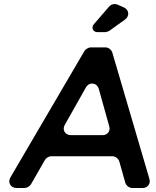

<svg xmlns="http://www.w3.org/2000/svg" viewBox="-20 -936 778 956"><path d="M525 -783 603 -839C626 -856 623 -887 597 -899L565 -913C552 -919 533 -915 524 -904L447 -815C433 -798 443 -776 465 -776H505C508 -776 522 -780 525 -783ZM574 -132 604 -26C608 -12 623 0 638 0H690C715 0 731 -21 724 -45L539 -675C535 -688 520 -700 506 -700H431C421 -700 406 -691 401 -683L32 -53C17 -28 33 0 62 0H104C113 0 129 -9 134 -18L204 -140C209 -149 224 -158 234 -158H540C554 -158 570 -146 574 -132ZM491 -263H333C304 -263 288 -290 303 -315L408 -501C425 -530 463 -525 472 -493L524 -307C531 -284 515 -263 491 -263Z"/></svg>

Font: Trueno
Style: RoundIt
Weight: 400
Designer: Julieta Ulanovsky, Jasper
Foundry: Julieta Ulanovsky, Cannot Into Space Fonts
Version: Version 3.001